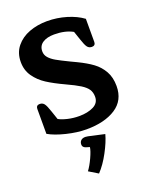

<svg xmlns="http://www.w3.org/2000/svg" viewBox="-181 -808 962 1208"><g transform="rotate(-20 300.0 -203.5)"><path d="M41 -45V-212Q41 -223 47 -229.5Q53 -236 65 -236Q84 -236 95 -222Q106 -208 120 -165L139 -109Q159 -97 196.5 -88Q234 -79 274 -79Q331 -79 370 -98.5Q409 -118 409 -160Q409 -189 395.5 -209.5Q382 -230 351 -249.5Q320 -269 259 -297Q192 -328 147 -357Q102 -386 73 -427.5Q44 -469 44 -524Q44 -585 78 -627Q112 -669 167 -689.5Q222 -710 287 -710Q353 -710 416 -691Q479 -672 522 -640V-485Q522 -474 516 -467.5Q510 -461 498 -461Q479 -461 468 -475Q457 -489 443 -532L424 -588Q374 -616 300 -616Q252 -616 223 -597Q194 -578 194 -541Q194 -517 210 -498.5Q226 -480 254 -464Q282 -448 338 -421L378 -402Q436 -374 474 -346Q512 -318 535.5 -276.5Q559 -235 559 -177Q559 -81 484.5 -33Q410 15 289 15Q227 15 155.5 -2.5Q84 -20 41 -45ZM206 266Q227 238 247 194.5Q267 151 270 127L244 119Q224 112 224 94Q224 77 234.5 67Q245 57 264 57Q269 57 281 59L389 83Q376 132 341.5 196.5Q307 261 267 303Z"/></g></svg>

Font: Maitree
Style: Bold
Weight: 700
Designer: CadsonDemak Team
Foundry: CadsonDemak
Version: Version 1.002